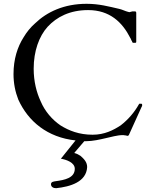

<svg xmlns="http://www.w3.org/2000/svg" viewBox="-20 -729 804 1009"><path d="M275 260C350 252 434 227 438 149C438 122 420 105 403 90C394 84 383 78 370 75L423 13H433C467 13 506 4 536 -3C564 -9 597 -19 625 -19C628 -19 632 -19 634 -18C638 -18 643 -17 650 -15C651 -15 653 -16 654 -16C655 -18 656 -18 657 -19L724 -167C726 -170 727 -172 727 -174V-178C727 -182 725 -184 722 -184H712C711 -183 711 -182 710 -181C686 -138 653 -100 614 -70C576 -45 529 -21 467 -21C396 -21 343 -42 298 -70C254 -100 216 -144 194 -196C172 -243 157 -301 157 -368C157 -460 185 -538 230 -588C278 -640 347 -676 443 -676C557 -676 623 -612 665 -529L668 -524L670 -518C672 -516 672 -514 674 -512C674 -508 677 -504 680 -504H684C691 -504 696 -503 696 -509V-661C696 -666 694 -669 690 -669H675C673 -669 662 -665 660 -665C658 -665 655 -666 652 -667C639 -670 622 -679 608 -682C551 -695 501 -709 435 -709C316 -709 226 -666 164 -606C140 -585 120 -560 104 -533C72 -483 51 -418 51 -340C51 -291 60 -247 76 -206C128 -91 229 -7 377 9L300 105C329 110 373 125 373 158C373 207 318 217 274 223C262 225 248 226 248 239C248 254 261 260 275 260Z"/></svg>

Font: fbb
Style: Regular
Weight: 400
Designer: David J. Perry, Michael Sharpe
Version: Version 1.045